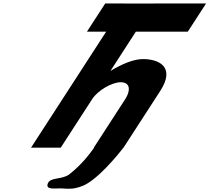

<svg xmlns="http://www.w3.org/2000/svg" viewBox="-20 -880 1248 1144"><path d="M721.5 -859.5H607L498.1 -691.5H612.6L164.8 0H341.8L529.6 -290C562.6 -341 646.4 -390 699.4 -390C756.4 -390 759.6 -341 726.6 -290L538.8 0H541C512.1 40 466.6 101 393.7 158C350.6 192 280.3 174 265 213C248.8 255 312.5 240 353.6 243C393.7 246 421 247.4 471.3 228C556.7 195 678.9 48 715 0H715.8L934.7 -338C1027.3 -481 926.7 -528 832.7 -528C776.7 -528 707 -499 641.1 -459H639.1L789.6 -691.5H1099.1L1208 -859.5H898.5L898.1 -859H721.1Z"/></svg>

Font: Hussar
Style: BdWodka
Weight: 700
Foundry: Cannot Into Space Fonts
Version: Version 2.00